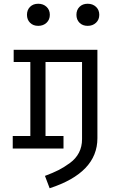

<svg xmlns="http://www.w3.org/2000/svg" viewBox="-20 -793 640 1025"><path d="M140.5 -756.5Q157 -773 184 -773Q211 -773 228.5 -756.5Q246 -740 246 -714Q246 -688 228.5 -671.5Q211 -655 184 -655Q157 -655 140.5 -671.5Q124 -688 124 -714Q124 -740 140.5 -756.5ZM404.5 -756.5Q421 -773 448 -773Q475 -773 492.5 -756.5Q510 -740 510 -714Q510 -688 492.5 -671.5Q475 -655 448 -655Q421 -655 404.5 -671.5Q388 -688 388 -714Q388 -740 404.5 -756.5ZM500 -527V-55Q500 129 245 212L220 146Q263 130 292.5 115Q322 100 353.5 77Q385 54 401.5 22Q418 -10 418 -50V-462H223V-67H319V0H48V-67H142V-462H53V-527Z"/></svg>

Font: Fira Mono
Style: Regular
Weight: 400
Designer: Carrois Corporate & Edenspiekermann AG
Foundry: Carrois Corporate GbR & Edenspiekermann AG
Version: Version 3.206;PS 003.206;hotconv 1.0.70;makeotf.lib2.5.58329